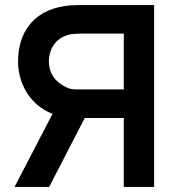

<svg xmlns="http://www.w3.org/2000/svg" viewBox="-20 -740 700 760"><path d="M292.5 -720C278.5 -720 254 -719 235 -716C110 -696.5 51.5 -609.5 51.5 -496.5C51.5 -413 96 -324.5 188 -289.5L37.5 0H174.5L315.5 -273H470V0H590V-720ZM297.5 -386C284 -386 265.5 -385 252 -390.5C192.5 -414.5 173.5 -456.5 173.5 -496.5C173.5 -536.5 192.5 -587 252 -602.5C266.5 -606 284 -607 297.5 -607H470V-386Z"/></svg>

Font: Hauora
Style: Bold
Weight: 700
Designer: Wayne Shih
Foundry: WCYS
Version: Version 1.001;hotconv 1.0.109;makeotfexe 2.5.65596